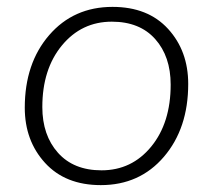

<svg xmlns="http://www.w3.org/2000/svg" viewBox="-20 -529 619 558"><path d="M273 9Q170 9 111 -55.5Q52 -120 52 -216Q52 -345 123 -427Q194 -509 307 -509Q410 -509 468.5 -445Q527 -381 527 -285Q527 -156 456.5 -73.5Q386 9 273 9ZM275 -34Q363 -34 419.5 -103Q476 -172 476 -283Q476 -365 431 -415.5Q386 -466 305 -466Q217 -466 160 -397Q103 -328 103 -218Q103 -136 148.5 -85Q194 -34 275 -34Z"/></svg>

Font: Elaine Sans Light
Style: Italic
Weight: 300
Italic angle: -13°
Designer: Wei Huang
Foundry: Wei Huang
Version: Version 2.001;December 24, 2019;FontCreator 12.0.0.2547 64-b